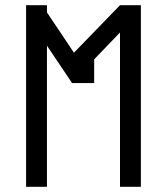

<svg xmlns="http://www.w3.org/2000/svg" viewBox="-20 -716 640 736"><path d="M80 -696V0H160V-541L255 -399.5V-397.5H341V-488.5L440 -591.5V0H520V-696H440L263.5 -514L160 -668.5V-696Z"/></svg>

Font: Kode
Style: Regular
Weight: 400
Monospace: yes
Designer: Isa Ozler
Foundry: Kadena LLC
Version: Version 1.000;gftools[0.9.28]